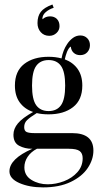

<svg xmlns="http://www.w3.org/2000/svg" viewBox="-20 -678 447 850"><path d="M146 -575.8Q146 -606.5 160.5 -625.4Q175 -644.4 212.1 -658.1L217.7 -643.5Q196.8 -637.1 181.9 -623.8Q166.9 -610.5 167.7 -592.7Q182.3 -605.6 201.6 -605.6Q220.2 -605.6 231.9 -594Q243.5 -582.3 243.5 -562.1Q243.5 -544.4 230.2 -531.9Q216.9 -519.4 198.4 -519.4Q175 -519.4 160.5 -535.5Q146 -551.6 146 -575.8ZM393.5 -11.3Q393.5 28.2 368.5 65.7Q343.5 103.2 293.1 127.4Q242.7 151.6 171 151.6Q109.7 151.6 65.7 132.3Q21.8 112.9 21.8 80.6Q21.8 25 123.4 -19.4H120.2Q90.3 -19.4 64.9 -32.7Q39.5 -46 39.5 -81.5Q39.5 -108.1 59.3 -131.9Q79 -155.6 126.6 -182.3Q88.7 -195.2 67.3 -224.6Q46 -254 46 -299.2Q46 -362.9 87.1 -394.8Q128.2 -426.6 195.2 -426.6Q225.8 -426.6 252.4 -419.4Q258.9 -455.6 277.4 -483.1Q287.9 -499.2 302.8 -510.1Q317.7 -521 335.5 -521Q354 -521 366.1 -508.9Q378.2 -496.8 378.2 -478.2Q378.2 -459.7 366.5 -446.8Q354.8 -433.9 334.7 -433.9Q317.7 -433.9 306.5 -444Q295.2 -454 293.5 -471.8Q285.5 -468.5 276.6 -448.4Q269.4 -429 266.9 -415.3Q303.2 -401.6 323.8 -372.6Q344.4 -343.5 344.4 -299.2Q344.4 -235.5 303.2 -203.6Q262.1 -171.8 195.2 -171.8Q165.3 -171.8 142.7 -177.4Q112.9 -158.9 100 -146.4Q87.1 -133.9 87.1 -115.3Q87.1 -98.4 98 -93.5Q108.9 -88.7 132.3 -88.7H299.2Q393.5 -88.7 393.5 -11.3ZM121.8 -299.2Q121.8 -237.9 140.3 -212.1Q158.9 -186.3 195.2 -186.3Q231.5 -186.3 250 -212.1Q268.5 -237.9 268.5 -299.2Q268.5 -360.5 250 -386.3Q231.5 -412.1 195.2 -412.1Q158.9 -412.1 140.3 -386.3Q121.8 -360.5 121.8 -299.2ZM346 22.6Q346 0.8 332.7 -9.3Q319.4 -19.4 284.7 -19.4H143.5Q116.9 -5.6 102.4 16.1Q87.9 37.9 87.9 62.9Q87.9 99.2 119.4 118.5Q150.8 137.9 191.1 137.9Q227.4 137.9 263.3 124.2Q299.2 110.5 322.6 84.3Q346 58.1 346 22.6Z"/></svg>

Font: Playfair Display
Style: Regular
Weight: 400
Designer: Claus Eggers Sørensen
Foundry: Claus Eggers Sørensen
Version: Version 1.005; ttfautohint (v1.2) -l 10 -r 42 -G 200 -x 21 -